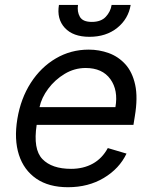

<svg xmlns="http://www.w3.org/2000/svg" viewBox="-20 -756 624 787"><path d="M258.5 11.4Q180 11.4 128.9 -23.6Q77.8 -58.6 57.5 -121.6Q37.3 -184.7 51.1 -268.5Q65 -352.3 106.2 -416.4Q147.4 -480.5 208.8 -516.5Q270.2 -552.6 343.8 -552.6Q386.4 -552.6 425.8 -538.4Q465.2 -524.1 494 -492.4Q522.7 -460.6 534.1 -408.4Q545.5 -356.2 532.7 -279.8L527 -244.3H130.3Q115.1 -144.2 153.8 -104Q192.5 -63.9 271.3 -63.9Q321.7 -63.9 360.3 -85.2Q398.8 -106.5 421.9 -149.1L498.6 -126.4Q469.1 -64.6 405.5 -26.6Q342 11.4 258.5 11.4ZM142 -316.8H453.1Q465.2 -386 432.4 -431.6Q399.5 -477.3 331 -477.3Q285.2 -477.3 245.2 -453.3Q205.3 -429.3 177.7 -392.4Q150.2 -355.5 142 -316.8ZM437.5 -735.8H515.6Q506 -678.3 460.4 -641.7Q414.8 -605.1 346.6 -605.1Q279.5 -605.1 245.7 -641.7Q212 -678.3 221.6 -735.8H299.7Q295.5 -708.1 307.4 -687.1Q319.2 -666.2 356.5 -666.2Q393.8 -666.2 413.5 -687.1Q433.2 -708.1 437.5 -735.8Z"/></svg>

Font: Inter UI
Style: Italic
Weight: 400
Italic angle: -9.39999°
Designer: Rasmus Andersson
Foundry: rsms
Version: 3.2;8d6f07862